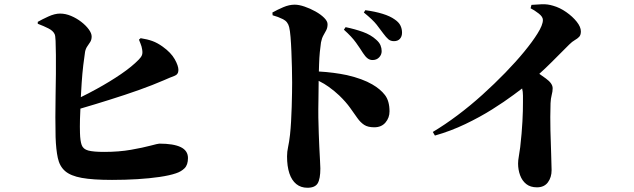

<svg xmlns="http://www.w3.org/2000/svg" viewBox="-20 -828 2990 905"><path d="M158 -725Q177 -736 207.5 -750Q238 -764 263 -764Q289 -764 315 -753Q341 -742 363 -725Q385 -708 398.5 -689.5Q412 -671 412 -656Q412 -641 405.5 -630.5Q399 -620 391.5 -609.5Q384 -599 381 -584Q377 -559 372.5 -520.5Q368 -482 365 -438Q363 -404 361 -370Q398 -388 436 -409Q498 -443 550 -478.5Q602 -514 634 -547Q645 -558 649 -568Q653 -578 650 -595Q648 -609 642.5 -622Q637 -635 635 -641L643 -648Q675 -643 698.5 -634.5Q722 -626 747 -608Q786 -580 803.5 -549Q821 -518 821 -498Q821 -477 801.5 -470Q782 -463 753 -450Q700 -427 635.5 -404Q571 -381 494 -357Q431 -337 359 -316Q358 -290 357 -267Q356 -228 357 -201Q358 -164 365 -144.5Q372 -125 396 -118.5Q420 -112 471 -112Q541 -112 597.5 -122Q654 -132 689.5 -141.5Q725 -151 731 -151Q798 -151 832 -134.5Q866 -118 866 -83Q866 -51 850 -35Q834 -19 809 -11Q780 -1 732.5 6Q685 13 627.5 16.5Q570 20 508 20Q418 20 365.5 10.5Q313 1 287 -21.5Q261 -44 252.5 -83.5Q244 -123 242 -182Q241 -225 241 -275.5Q241 -326 242 -378.5Q243 -431 243.5 -480Q244 -529 243.5 -569Q243 -609 242 -635.5Q241 -662 237 -668Q230 -683 208.5 -694Q187 -705 158 -716Z M1264 -769Q1287 -782 1315 -794Q1343 -806 1369 -806Q1389 -806 1415.5 -797Q1442 -788 1467 -774Q1492 -760 1508 -744Q1524 -728 1524 -714Q1524 -697 1517.5 -685Q1511 -673 1504 -660.5Q1497 -648 1493 -628Q1490 -608 1487.5 -582.5Q1485 -557 1484 -525Q1483 -509 1483 -491Q1553 -487 1615 -474Q1689 -457 1735 -430Q1773 -408 1794.5 -380Q1816 -352 1816 -303Q1816 -273 1797 -250.5Q1778 -228 1744 -228Q1714 -228 1696.5 -239.5Q1679 -251 1664.5 -271.5Q1650 -292 1630.5 -319.5Q1611 -347 1579 -378Q1557 -399 1529 -419Q1510 -433 1482 -447Q1481 -401 1481 -359Q1480 -314 1480.5 -274Q1481 -234 1482.5 -200Q1484 -166 1485 -137Q1487 -96 1488.5 -69.5Q1490 -43 1490 -34Q1490 15 1477.5 36Q1465 57 1429 57Q1398 57 1376.5 39.5Q1355 22 1344 -11Q1333 -44 1333 -91Q1333 -113 1338 -135.5Q1343 -158 1347 -193Q1350 -221 1352 -255.5Q1354 -290 1355 -325Q1356 -360 1356.5 -390Q1357 -420 1357 -439Q1357 -471 1356 -509.5Q1355 -548 1353.5 -585.5Q1352 -623 1349.5 -653.5Q1347 -684 1343 -700Q1337 -726 1314 -737.5Q1291 -749 1265 -756ZM1691 -578Q1678 -599 1658 -627Q1638 -655 1601 -688L1609 -700Q1653 -691 1690.5 -677.5Q1728 -664 1753 -641Q1768 -628 1773.5 -614.5Q1779 -601 1779 -587Q1779 -570 1767 -557.5Q1755 -545 1736 -545Q1723 -545 1712.5 -553Q1702 -561 1691 -578ZM1786 -671Q1774 -688 1755.5 -711.5Q1737 -735 1695 -769L1702 -780Q1747 -774 1783 -763Q1819 -752 1841 -736Q1860 -723 1867.5 -707.5Q1875 -692 1875 -674Q1875 -656 1865 -645Q1855 -634 1837 -634Q1821 -634 1810.5 -643Q1800 -652 1786 -671Z M2481 -789 2485 -805Q2508 -807 2534.5 -808Q2561 -809 2587 -801Q2619 -792 2649 -771Q2679 -750 2698.5 -725.5Q2718 -701 2718 -680Q2718 -663 2710 -654.5Q2702 -646 2689.5 -639Q2677 -632 2663 -618L2578 -533Q2551 -506 2522 -480Q2538 -468 2553 -458Q2585 -435 2585 -412Q2585 -397 2580.5 -380.5Q2576 -364 2575 -341Q2573 -277 2574.5 -213Q2576 -149 2578 -99.5Q2580 -50 2580 -26Q2580 8 2562.5 31.5Q2545 55 2511 55Q2480 55 2460.5 39.5Q2441 24 2431.5 -2Q2422 -28 2422 -57Q2422 -72 2425.5 -91Q2429 -110 2432 -134Q2436 -168 2438.5 -198.5Q2441 -229 2442.5 -255.5Q2444 -282 2444.5 -304.5Q2445 -327 2445 -346V-377Q2445 -396 2441 -411Q2424 -398 2401 -381Q2358 -349 2300 -312.5Q2242 -276 2173 -243Q2104 -210 2030 -189L2020 -206Q2077 -240 2137 -285Q2197 -330 2254 -381.5Q2311 -433 2361.5 -485Q2412 -537 2451 -584.5Q2490 -632 2513 -669Q2539 -710 2539 -734Q2539 -749 2519 -764.5Q2499 -780 2481 -789Z"/></svg>

Font: Early Summer Mincho Heavy
Style: Regular
Weight: 900
Designer: GuiWonder
Version: Version 1.002